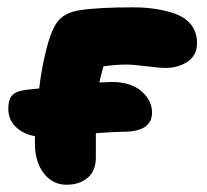

<svg xmlns="http://www.w3.org/2000/svg" viewBox="-20 -529 571 529"><path d="M163.1 -20Q125 -20 100.6 -51.5Q76.2 -83 76.2 -133.8V-153.8Q43.5 -159.7 23.2 -179.7Q2.9 -199.7 2.9 -229Q2.9 -256.3 15.4 -268.3Q27.8 -280.3 67.9 -283.2Q70.8 -283.7 77.6 -284.2Q84.5 -284.7 87.9 -285.2Q93.8 -334 103 -373Q117.2 -438.5 136.5 -466.6Q155.8 -494.6 201.2 -501Q250.5 -508.8 347.2 -508.8Q391.6 -508.8 428.5 -500.7Q465.3 -492.7 483.9 -481Q522.9 -456.5 522.9 -410.2Q522.9 -377 497.3 -359.4Q471.7 -341.8 435.1 -341.8Q420.4 -341.8 384 -346.4Q347.7 -351.1 328.1 -351.1Q298.3 -351.1 265.1 -346.2Q256.3 -314.5 253.9 -301.8Q261.2 -301.8 272.5 -302.5Q283.7 -303.2 287.1 -303.2Q340.8 -303.2 369.9 -277.6Q398.9 -252 398.9 -219.2Q398.9 -166 319.8 -166Q299.8 -166 244.1 -162.1V-141.1V-95.2Q244.1 -58.1 221.4 -39.1Q198.7 -20 163.1 -20Z"/></svg>

Font: Shantell Sans Irregular
Style: Regular
Weight: 800
Designer: Stephen Nixon, Anya Danilova, Shantell Martin
Foundry: Arrow Type
Version: Version 1.006;[9816181b4]